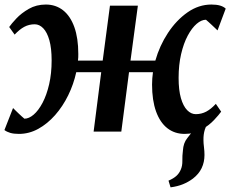

<svg xmlns="http://www.w3.org/2000/svg" viewBox="-26 -580 1015 846"><path d="M725.5 245.5 716.5 216Q738.5 206.5 751 195.2Q763.5 184 770.5 167.5Q778 150.5 777.5 128.5Q777 106.5 780 83Q782 50 798.8 29.2Q815.5 8.5 828 -8.5L899.5 -49Q883 -29.5 876.5 -8.8Q870 12 870.5 37.5Q870.5 51 872.8 68.8Q875 86.5 875 103Q875 134.5 862.5 160.8Q850 187 824 207Q804 222 780 231.8Q756 241.5 725.5 245.5ZM57.5 10Q34.5 10 19.2 5.5Q4 1 -6.5 -7L31.5 -104Q35.5 -100 42 -93.5Q48.5 -87 56 -80Q63.5 -73 70.2 -66.8Q77 -60.5 81.5 -57Q101.5 -57 122.5 -75Q143.5 -93 161.5 -127Q179.5 -161 190.5 -208.5Q201.5 -256 201.5 -313.5Q201.5 -367.5 191.5 -402.8Q181.5 -438 164.5 -455.5Q147.5 -473 127 -473Q102 -473 81 -461.8Q60 -450.5 38.5 -427.5L14.5 -461Q24 -475 46 -498.5Q68 -522 101 -541Q134 -560 176 -560Q219.5 -560 251.8 -534.8Q284 -509.5 301.5 -460.8Q319 -412 319 -342.5Q319 -335 318.8 -327.5Q318.5 -320 317.5 -313H426.5L458.5 -555H581.5L549 -313H658.5Q677 -378.5 714 -434.8Q751 -491 800.2 -525.5Q849.5 -560 905.5 -560Q928 -560 943.5 -555.5Q959 -551 968.5 -542L932.5 -446Q928 -450 921.5 -456.5Q915 -463 907.2 -470Q899.5 -477 892.8 -483.2Q886 -489.5 881.5 -493Q861.5 -493 840.5 -475Q819.5 -457 801.2 -423Q783 -389 772 -341.5Q761 -294 761 -236.5Q761 -183 771.2 -147.5Q781.5 -112 798.8 -94.5Q816 -77 836.5 -77Q861.5 -77 882.8 -88.2Q904 -99.5 925 -122.5L948.5 -88Q939 -74.5 917 -51Q895 -27.5 862.2 -8.8Q829.5 10 787.5 10Q743.5 10 711.2 -15.2Q679 -40.5 661.5 -89.2Q644 -138 644 -207.5Q644 -221 645 -234.5Q646 -248 648 -262H542.5L508.5 0H386.5L420 -262H310Q298.5 -209 274.5 -160Q250.5 -111 216.8 -72.8Q183 -34.5 142.5 -12.2Q102 10 57.5 10Z"/></svg>

Font: Merriweather SemiBold
Style: Italic
Weight: 600
Italic angle: -7.8°
Version: Version 2.101